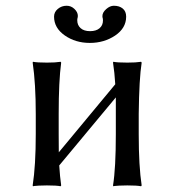

<svg xmlns="http://www.w3.org/2000/svg" viewBox="-20 -648 617 671"><path d="M185.1 -250C185.1 -326.5 188 -386.2 193.8 -429.2L191.9 -432.1L187.5 -431.6C184.6 -431 179.1 -430.4 171.1 -429.9C163.2 -429.4 154.1 -429.2 144 -429.2C120.6 -429.2 104.3 -430.2 95.2 -432.1L94.2 -429.2C101.4 -380.4 105 -320.3 105 -249V-180.2C105 -106.3 101.4 -46.2 94.2 0L95.2 2.9L99.6 2C102.5 1.6 108.1 1.2 116.2 0.7C124.3 0.2 133.6 0 144 0C166.8 0 182.8 1 191.9 2.9L193.8 0C190.9 -20.5 188.6 -43.8 187 -69.8L384.8 -307.6V-250V-179.2C384.8 -99.8 381.5 -40 375 0L376 2.9L380.4 2C383.3 1.6 388.8 1.2 397 0.7C405.1 0.2 414.4 0 424.8 0C447.6 0 463.7 1 473.1 2.9L475.1 0C468.3 -44.3 464.8 -104 464.8 -179.2V-250C465.8 -332 469.2 -391.8 475.1 -429.2L473.1 -432.1L468.8 -431.6C465.8 -431 460.3 -430.4 452.1 -429.9C444 -429.4 434.9 -429.2 424.8 -429.2C401.4 -429.2 385.1 -430.2 376 -432.1L375 -429.2C378.6 -406.1 381.2 -380.9 382.8 -353.5L185.5 -115.7C185.2 -128.7 185.1 -150.2 185.1 -180.2ZM420.9 -589.8C420.9 -602.2 416.9 -611.7 408.9 -618.2C401 -624.7 390.6 -627.9 377.9 -627.9C368.8 -627.9 359.9 -624 351.1 -616.2C342.3 -608.4 337.9 -600.3 337.9 -591.8C337.9 -588.5 338.2 -586.3 338.9 -585C339.5 -583 339.8 -580.1 339.8 -576.2C339.8 -565.1 335.9 -556.2 327.9 -549.3C319.9 -542.5 308.9 -539.1 294.9 -539.1C280.6 -539.1 269.5 -542.6 261.7 -549.6C253.9 -556.6 250 -565.8 250 -577.1C250 -580.4 250.3 -583 251 -585C251.6 -586.9 252 -589.5 252 -592.8C252 -601.2 248 -609.2 240.2 -616.7C232.4 -624.2 223.3 -627.9 212.9 -627.9C201.2 -627.9 190.9 -624.3 182.1 -616.9C173.3 -609.6 168.9 -600.6 168.9 -589.8C168.9 -563.5 181.4 -541.6 206.3 -524.2C231.2 -506.8 260.4 -498 293.9 -498C327.5 -498 357 -506.7 382.6 -523.9C408.1 -541.2 420.9 -563.2 420.9 -589.8Z"/></svg>

Font: Linux Biolinum G
Style: Bold
Weight: 700
Designer: Philipp H. Poll
Foundry: Philipp H. Poll
Version: Version 1.1.0